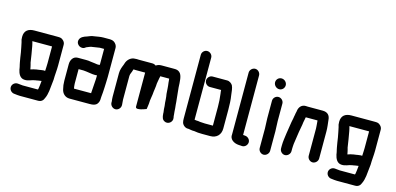

<svg xmlns="http://www.w3.org/2000/svg" viewBox="-79 -1270 3997 1938"><g transform="rotate(15 1919.5 -300.5)"><path d="M273 -137 255 -133C247 -132 240 -130 233 -127L219 -123C218 -122 217 -122 215 -122V-124C214 -130 212 -137 211 -145L206 -167C204 -175 202 -182 200 -189C193 -246 182 -299 173 -354C170 -373 165 -388 161 -403H367V-229C367 -203 365 -180 364 -153C364 -151 364 -149 363 -146C354 -149 344 -147 335 -146L319 -144C313 -143 307 -142 302 -141L287 -139C282 -139 278 -137 273 -137ZM50 -419C50 -394 52 -384 59 -363C67 -331 72 -295 79 -262C85 -230 88 -192 95 -163L99 -143L104 -122L107 -107L109 -93C118 -50 138 -9 182 -6C226 -2 253 -24 291 -29L305 -31L320 -34C330 -36 345 -37 355 -39C354 -30 347 54 341 54H183C176 54 149 51 143 50L133 49C102 45 75 68 71 95C67 127 90 152 117 157L127 158C138 160 170 163 183 163H372C407 163 425 143 434 118C446 93 451 71 456 39C460 -2 465 -40 469 -82C469 -132 476 -181 476 -231V-449C476 -465 470 -479 458 -491C438 -511 426 -512 391 -512H153C90 -512 50 -483 50 -419Z M686 -86C685 -91 685 -96 685 -101V-251H734C738 -251 742 -251 746 -250L766 -248C797 -245 826 -237 859 -237C866 -237 874 -237 881 -238C880 -225 880 -211 880 -198C876 -146 874 -100 870 -53V-49H691C689 -62 686 -72 686 -86ZM868 -346H859C855 -346 851 -346 848 -347C843 -347 837 -348 829 -350C813 -352 795 -354 779 -356L760 -359C751 -360 742 -360 733 -360H648C601 -360 576 -319 576 -273V-101C576 -70 580 -40 587 -14C595 26 626 60 673 60H883C918 60 944 56 961 34C975 15 978 -1 978 -27C978 -32 978 -37 979 -43C982 -77 985 -102 986 -139C987 -174 990 -216 990 -252V-556C990 -567 986 -578 980 -588C967 -609 946 -624 914 -624H844C812 -624 780 -616 751 -612C724 -610 702 -599 681 -591C650 -582 616 -567 608 -535C595 -483 662 -445 700 -483C720 -489 742 -504 766 -504C789 -509 813 -510 836 -515H881V-348C876 -348 873 -347 868 -346Z M1202 -11V-18C1202 -37 1198 -51 1198 -70V-317C1198 -340 1213 -360 1217 -380L1221 -392H1223C1232 -391 1240 -391 1246 -391H1343V-36C1343 -10 1378 -18 1398 -22C1415 -25 1440 -36 1453 -40C1455 -60 1460 -78 1461 -98C1461 -145 1474 -183 1476 -229C1478 -250 1483 -270 1484 -290C1484 -323 1493 -348 1496 -375C1497 -379 1500 -389 1500 -395H1593C1595 -385 1596 -365 1597 -354C1603 -318 1604 -275 1607 -239C1609 -225 1614 -200 1614 -182L1616 -150C1619 -127 1622 -105 1622 -82C1623 -74 1624 -66 1625 -59C1625 -57 1625 -55 1626 -52V-41C1626 -33 1627 -24 1629 -13L1632 -2C1635 12 1642 24 1655 32C1697 59 1748 20 1738 -26L1736 -36C1735 -39 1735 -41 1735 -42C1735 -47 1735 -52 1734 -58C1734 -69 1731 -77 1731 -88C1731 -113 1727 -134 1725 -159L1723 -187C1722 -199 1721 -212 1719 -225C1714 -260 1713 -298 1708 -334C1705 -389 1706 -460 1673 -487C1656 -501 1642 -504 1616 -504H1485C1460 -504 1443 -498 1427 -487C1415 -496 1402 -500 1389 -500H1246C1241 -500 1235 -500 1227 -501C1215 -501 1204 -500 1195 -499C1158 -493 1129 -462 1119 -429L1113 -411C1102 -384 1089 -353 1089 -317V-73C1089 -55 1091 -38 1093 -23V-11C1093 18 1119 44 1148 44C1177 44 1202 18 1202 -11Z M1957 -474C1957 -445 1982 -420 2011 -420H2129C2129 -407 2131 -397 2133 -382C2139 -338 2142 -292 2142 -246V-51H2058C2041 -51 2023 -53 2007 -54C1992 -56 1982 -59 1967 -58H1966C1961 -59 1955 -60 1948 -61V-710C1948 -739 1922 -764 1893 -764C1864 -764 1839 -739 1839 -710V-46C1839 -29 1840 -15 1843 -5C1848 18 1875 44 1904 44H1913C1932 47 1953 52 1973 51H1974C1998 56 2029 58 2058 58H2143C2209 58 2251 16 2251 -50V-244C2251 -298 2249 -349 2241 -397C2237 -431 2234 -470 2221 -495C2211 -511 2189 -529 2164 -529H2011C1982 -529 1957 -503 1957 -474Z M2352 -661V-17C2344 36 2393 67 2445 70C2452 70 2458 70 2465 71L2476 72C2507 75 2532 50 2535 22C2538 -8 2513 -34 2485 -37L2474 -38C2470 -38 2466 -38 2461 -39V-661C2461 -690 2436 -716 2407 -716C2378 -716 2352 -690 2352 -661Z M2653 -448V-265C2653 -218 2659 -168 2657 -123V45C2657 74 2682 100 2711 100C2740 100 2766 74 2766 45V-122C2768 -168 2762 -218 2762 -265V-448C2762 -477 2736 -502 2707 -502C2678 -502 2653 -477 2653 -448ZM2635 -637C2635 -606 2662 -579 2693 -579C2723 -579 2747 -604 2747 -634C2747 -665 2720 -691 2689 -691C2659 -691 2635 -667 2635 -637Z M2975 -7V-34C2975 -39 2975 -46 2976 -57C2976 -67 2977 -76 2978 -84C2983 -125 2992 -172 2997 -213C3002 -249 3012 -285 3015 -320C3017 -332 3020 -345 3022 -355L3024 -367C3024 -369 3025 -372 3026 -375H3148C3148 -374 3148 -373 3149 -372L3151 -348C3152 -331 3155 -311 3155 -292V-8C3155 21 3180 47 3209 47C3238 47 3264 21 3264 -8V-291C3264 -331 3258 -372 3254 -408C3251 -457 3224 -484 3173 -484H3016C3009 -484 3003 -484 2998 -485C2954 -487 2927 -454 2922 -414C2922 -412 2922 -409 2921 -406C2917 -392 2916 -385 2914 -371C2912 -359 2908 -344 2907 -331C2904 -317 2902 -308 2899 -292C2893 -248 2885 -208 2879 -164C2874 -122 2866 -81 2866 -34V-7C2866 22 2891 48 2920 48C2949 48 2975 22 2975 -7Z M3586 -137 3568 -133C3560 -132 3553 -130 3546 -127L3532 -123C3531 -122 3530 -122 3528 -122V-124C3527 -130 3525 -137 3524 -145L3519 -167C3517 -175 3515 -182 3513 -189C3506 -246 3495 -299 3486 -354C3483 -373 3478 -388 3474 -403H3680V-229C3680 -203 3678 -180 3677 -153C3677 -151 3677 -149 3676 -146C3667 -149 3657 -147 3648 -146L3632 -144C3626 -143 3620 -142 3615 -141L3600 -139C3595 -139 3591 -137 3586 -137ZM3363 -419C3363 -394 3365 -384 3372 -363C3380 -331 3385 -295 3392 -262C3398 -230 3401 -192 3408 -163L3412 -143L3417 -122L3420 -107L3422 -93C3431 -50 3451 -9 3495 -6C3539 -2 3566 -24 3604 -29L3618 -31L3633 -34C3643 -36 3658 -37 3668 -39C3667 -30 3660 54 3654 54H3496C3489 54 3462 51 3456 50L3446 49C3415 45 3388 68 3384 95C3380 127 3403 152 3430 157L3440 158C3451 160 3483 163 3496 163H3685C3720 163 3738 143 3747 118C3759 93 3764 71 3769 39C3773 -2 3778 -40 3782 -82C3782 -132 3789 -181 3789 -231V-449C3789 -465 3783 -479 3771 -491C3751 -511 3739 -512 3704 -512H3466C3403 -512 3363 -483 3363 -419Z"/></g></svg>

Font: Electronic
Style: ExHv
Weight: 900
Version: Version 1.011